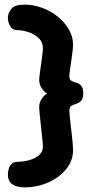

<svg xmlns="http://www.w3.org/2000/svg" viewBox="-20 -788 399 828"><path d="M87 20Q52 20 33 6.5Q14 -7 14 -36Q14 -47 17.5 -59.5Q21 -72 30 -81Q39 -90 54 -90Q68 -90 87 -93Q106 -96 123.5 -103.5Q141 -111 153 -123.5Q165 -136 165 -156Q165 -165 162.5 -188.5Q160 -212 157 -240.5Q154 -269 151.5 -293Q149 -317 149 -326Q149 -347 161.5 -364Q174 -381 184 -384Q175 -387 162 -404.5Q149 -422 149 -443Q149 -452 151.5 -470Q154 -488 157 -510Q160 -532 162.5 -550.5Q165 -569 165 -579Q165 -607 146 -624.5Q127 -642 101 -650Q75 -658 54 -658Q34 -658 24 -675Q14 -692 14 -711Q14 -731 28.5 -749.5Q43 -768 86 -768Q125 -768 162.5 -754Q200 -740 229.5 -716Q259 -692 277 -661Q295 -630 295 -596Q295 -584 292.5 -564Q290 -544 287 -523Q284 -502 281.5 -484.5Q279 -467 279 -459Q279 -444 288 -439.5Q297 -435 309 -431.5Q321 -428 330 -418.5Q339 -409 339 -386Q339 -363 330 -353.5Q321 -344 309 -340.5Q297 -337 288 -331.5Q279 -326 279 -311Q279 -304 280.5 -288.5Q282 -273 284.5 -252Q287 -231 289.5 -209Q292 -187 293.5 -169.5Q295 -152 295 -141Q295 -94 264.5 -57.5Q234 -21 186.5 -0.5Q139 20 87 20Z"/></svg>

Font: Dosis
Style: Bold
Weight: 700
Designer: EdgarTolentino, PabloImpallari, IginoMarini
Foundry: EdgarTolentino, PabloImpallari, IginoMarini
Version: Version 3.001; ttfautohint (v1.8.2)